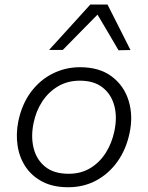

<svg xmlns="http://www.w3.org/2000/svg" viewBox="-20 -796 637 827"><path d="M273.5 10.5Q209 10.5 163.2 -13.2Q117.5 -37 90.5 -77.2Q63.5 -117.5 55.8 -168.5Q48 -219.5 59 -274Q74.5 -348 113.5 -400Q152.5 -452 207.2 -479.2Q262 -506.5 324.5 -506.5Q408.5 -506.5 461.5 -466.5Q514.5 -426.5 534.2 -361.8Q554 -297 538 -222.5Q523.5 -153 486.5 -100.8Q449.5 -48.5 395.2 -19Q341 10.5 273.5 10.5ZM276 -47.5Q329 -47.5 369.5 -72.2Q410 -97 436 -138.5Q462 -180 472.5 -230.5Q485.5 -291 472.5 -340.2Q459.5 -389.5 422.2 -419Q385 -448.5 324 -448.5Q271.5 -448.5 230.5 -424.5Q189.5 -400.5 162.2 -359.2Q135 -318 124.5 -265.5Q112.5 -208 124.8 -158.2Q137 -108.5 174.5 -78Q212 -47.5 276 -47.5ZM490.5 -579.5Q468.5 -617.5 445.5 -656.2Q422.5 -695 400 -733Q362 -694.5 325 -656.8Q288 -619 250.5 -581H191.5Q237 -631 280.8 -679.2Q324.5 -727.5 369 -776.5H443Q468 -727.5 492.8 -678.2Q517.5 -629 542 -580.5Z"/></svg>

Font: Commissioner Light
Style: Italic
Weight: 300
Italic angle: -12°
Designer: Kostas Bartsokas
Foundry: Kostas Bartsokas
Version: Version 1.000; ttfautohint (v1.8.3)